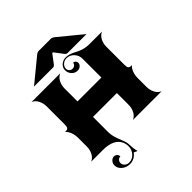

<svg xmlns="http://www.w3.org/2000/svg" viewBox="-228 -805 1111 1111"><g transform="rotate(-45 327.0 -249.5)"><path d="M112.3 -541.3 254.9 -658.4Q266.6 -668.2 278.3 -668.2H376Q387.7 -668.2 399.4 -658.4L542 -541.3H386.7Q377.4 -541.3 370.1 -551L330.1 -603.8H324.2L284.2 -551Q276.9 -541.3 267.6 -541.3ZM39.1 0Q61.3 -10.5 72.1 -32.5Q83 -54.4 83 -78.1V-152.3Q83 -176.3 74.7 -197.3Q66.4 -218.3 53.5 -228.5Q62.7 -228.5 67.3 -229.2Q71.8 -230 76 -233.4Q80.3 -236.8 81.7 -243.9Q83 -251 83 -263.7V-410.2Q83 -433.3 72 -456.1Q61 -478.8 39.1 -488.3H273.4Q251.2 -477.8 240.4 -455.8Q229.5 -433.8 229.5 -410.2V-302.7H424.8V-457Q424.8 -484.6 406.1 -504.5Q387.5 -524.4 361.3 -524.4Q342.5 -524.4 329.2 -512.3Q315.9 -500.2 315.9 -483.2Q315.9 -471.9 323.9 -464.1Q331.8 -456.3 343.3 -456.3Q354.2 -456.3 361.9 -463Q369.6 -469.7 369.6 -479.2Q378.7 -479.2 384.9 -473Q391.1 -466.8 391.1 -458.3Q391.1 -445.6 380.9 -436.6Q370.6 -427.7 356.2 -427.7Q335.4 -427.7 320.7 -443.5Q305.9 -459.2 305.9 -481.4Q305.9 -502.2 322.1 -516.7Q338.4 -531.2 361.3 -531.2Q376 -531.2 390 -526.9Q404.1 -522.5 416.3 -516.1Q428.5 -509.8 441.8 -503.4Q455.1 -497.1 473.3 -492.7Q491.5 -488.3 512.2 -488.3H615.2Q593 -477.8 582.2 -455.8Q571.3 -433.8 571.3 -410.2V-263.7Q571.3 -251 572.6 -243.9Q574 -236.8 578.2 -233.4Q582.5 -230 587 -229.2Q591.6 -228.5 600.8 -228.5Q587.9 -218.3 579.6 -197.3Q571.3 -176.3 571.3 -152.3V-78.1Q571.3 -54.9 582.3 -32.2Q593.3 -9.5 615.2 0H380.9Q403.1 -10.5 413.9 -32.5Q424.8 -54.4 424.8 -78.1V-175.8H229.5V-48.8Q229.5 -41 231 -31.7Q232.4 -22.5 233.9 -15.7Q235.4 -9 239.1 2Q242.9 12.9 244.6 17.6Q246.3 22.2 251.1 34.5Q255.9 46.9 256.8 49.1Q264.9 70.3 264.9 88.9Q264.9 100.3 267.1 117.9Q269.3 135.5 272.7 145.3Q268.6 145.3 261 140.9Q253.4 136.5 250.2 136.5Q239.5 151.6 223.5 160.3Q207.5 168.9 189 168.9Q159.9 168.9 139.3 151.7Q118.7 134.5 118.7 110.1Q118.7 94.7 129.2 83Q139.6 71.3 153.1 71.3Q164.8 71.3 172.4 78.9Q179.9 86.4 179.9 97.7Q168.7 97.7 160.9 105.6Q153.1 113.5 153.1 125Q153.1 139.2 164.1 149.2Q175 159.2 190.7 159.2Q217.3 159.2 236.2 138.5Q255.1 117.9 255.1 88.9Q255.1 71 247.3 53Q235.6 27.1 207.2 13.5Q178.7 0 135.3 0Z"/></g></svg>

Font: Agreloy
Style: Medium
Weight: 400
Designer: gluk
Foundry: gluk
Version: Version 0.27